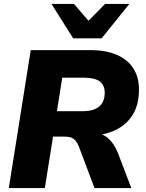

<svg xmlns="http://www.w3.org/2000/svg" viewBox="-20 -961 746 981"><path d="M25 0 137 -705H440Q521 -705 576.5 -681Q632 -657 661 -612Q690 -567 690 -504Q690 -421 654 -368Q618 -315 555 -290Q492 -265 411 -265V-283H448Q500 -283 532 -255Q564 -227 583 -178L651 0H463L383 -212Q376 -230 366.5 -241.5Q357 -253 344 -258Q331 -263 311 -263H251L209 0ZM271 -393H404Q458 -393 486.5 -416.5Q515 -440 515 -487Q515 -526 489.5 -545Q464 -564 409 -564H298ZM354 -765 243 -941H358L432 -855L517 -941H641L499 -765Z"/></svg>

Font: Nunito Sans 12pt ExtraLight 12pt Black
Style: Italic
Weight: 900
Italic angle: -9°
Version: Version 3.101;gftools[0.9.27]